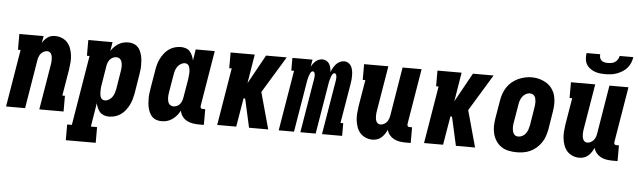

<svg xmlns="http://www.w3.org/2000/svg" viewBox="-55 -966 4609 1387"><g transform="rotate(5 2250.0 -272.5)"><path d="M4 0 73 -416H54V-530H230L221 -480Q229 -493 238.5 -504Q248 -515 260.5 -523.5Q273 -532 287 -535Q301 -538 314 -538Q340 -538 363.5 -528Q387 -518 403 -500Q419 -482 427.5 -458Q436 -434 439 -409Q442 -384 440 -358Q438 -332 434 -305L402 -114H421V0H245L299 -324Q301 -334 302 -344.5Q303 -355 303 -365.5Q303 -376 301.5 -385.5Q300 -395 296 -404Q292 -413 284 -418.5Q276 -424 266 -424Q253 -424 240.5 -417.5Q228 -411 219.5 -400.5Q211 -390 206.5 -377Q202 -364 200 -352L142 0Z M455 205V91H489L573 -416H554V-530H730L719 -465Q729 -481 743 -495Q757 -509 773 -519Q789 -529 807.5 -533.5Q826 -538 844 -538Q862 -538 879.5 -532.5Q897 -527 910 -515Q923 -503 930.5 -487Q938 -471 942.5 -453.5Q947 -436 948.5 -417.5Q950 -399 950 -380.5Q950 -362 947.5 -343Q945 -324 942 -305L921 -175Q917 -154 911 -132.5Q905 -111 894.5 -90Q884 -69 869.5 -50.5Q855 -32 836 -18.5Q817 -5 795 1.5Q773 8 751 8Q732 8 714.5 2Q697 -4 685 -17Q673 -30 666 -46.5Q659 -63 655 -81L627 91H672V205ZM710 -106Q726 -106 740 -114.5Q754 -123 763.5 -136Q773 -149 778 -164Q783 -179 786 -194L807 -324Q809 -335 810 -345.5Q811 -356 810.5 -366.5Q810 -377 808 -387Q806 -397 801 -405.5Q796 -414 787 -419Q778 -424 767 -424Q754 -424 741.5 -418Q729 -412 720 -401Q711 -390 706.5 -377.5Q702 -365 700 -352L679 -222Q677 -213 676 -204.5Q675 -196 674.5 -187Q674 -178 674 -169.5Q674 -161 674.5 -152.5Q675 -144 677 -136Q679 -128 683 -121Q687 -114 694.5 -110Q702 -106 710 -106Z M1132 8Q1113 8 1095.5 2.5Q1078 -3 1065.5 -15Q1053 -27 1045 -43Q1037 -59 1032.5 -76.5Q1028 -94 1026.5 -112.5Q1025 -131 1025 -149.5Q1025 -168 1027.5 -187Q1030 -206 1033 -225L1055 -355Q1058 -376 1064 -397.5Q1070 -419 1080.5 -440Q1091 -461 1105.5 -479.5Q1120 -498 1139 -511.5Q1158 -525 1180.5 -531.5Q1203 -538 1225 -538Q1244 -538 1261.5 -532Q1279 -526 1290.5 -513Q1302 -500 1309 -483.5Q1316 -467 1320 -449L1333 -530H1471L1404 -126Q1404 -122 1404.5 -118Q1405 -114 1407.5 -111Q1410 -108 1413.5 -107Q1417 -106 1421 -106H1439V8H1403Q1379 8 1356.5 4Q1334 0 1314.5 -10.5Q1295 -21 1282 -39Q1269 -57 1265 -80Q1255 -61 1241 -44.5Q1227 -28 1209.5 -15.5Q1192 -3 1172 2.5Q1152 8 1132 8ZM1208 -106Q1221 -106 1234 -112Q1247 -118 1255.5 -129Q1264 -140 1268.5 -152.5Q1273 -165 1275 -178L1297 -308Q1298 -317 1299 -325.5Q1300 -334 1301 -343Q1302 -352 1302 -360.5Q1302 -369 1301 -377.5Q1300 -386 1298 -394Q1296 -402 1292 -409Q1288 -416 1280.5 -420Q1273 -424 1265 -424Q1249 -424 1235 -415.5Q1221 -407 1211.5 -394Q1202 -381 1197 -366Q1192 -351 1190 -336L1168 -206Q1166 -195 1165 -184.5Q1164 -174 1164.5 -163.5Q1165 -153 1167 -143Q1169 -133 1174 -124.5Q1179 -116 1188.5 -111Q1198 -106 1208 -106Z M1535 0 1604 -416H1586V-530H1761L1727 -322H1728L1843 -530H1993L1832 -265L1905 0H1766L1723 -193L1719 -208H1708L1673 0Z M1981 0 2054 -438H2034V-530H2180L2171 -477Q2177 -489 2185 -500Q2193 -511 2203.5 -520Q2214 -529 2226.5 -533.5Q2239 -538 2252 -538Q2268 -538 2281 -530.5Q2294 -523 2301.5 -510.5Q2309 -498 2312.5 -483Q2316 -468 2317 -452Q2323 -468 2331 -482.5Q2339 -497 2350.5 -510Q2362 -523 2377.5 -530.5Q2393 -538 2409 -538Q2426 -538 2439.5 -529.5Q2453 -521 2460.5 -507.5Q2468 -494 2471 -478Q2474 -462 2474.5 -445.5Q2475 -429 2473.5 -412Q2472 -395 2469 -378L2421 -92H2441V0H2295L2361 -396Q2362 -404 2362.5 -411.5Q2363 -419 2362 -426Q2361 -433 2357.5 -439.5Q2354 -446 2347 -446Q2339 -446 2333.5 -438.5Q2328 -431 2325 -423Q2322 -415 2319.5 -407Q2317 -399 2315 -391Q2313 -383 2311.5 -375.5Q2310 -368 2309 -360L2249 0H2138L2204 -396Q2205 -404 2205.5 -411.5Q2206 -419 2205 -426Q2204 -433 2200.5 -439.5Q2197 -446 2190 -446Q2182 -446 2176.5 -438.5Q2171 -431 2168 -423Q2165 -415 2162.5 -407Q2160 -399 2158 -391Q2156 -383 2154.5 -375.5Q2153 -368 2152 -360L2092 0Z M2661 8Q2635 8 2611.5 -2Q2588 -12 2572 -30Q2556 -48 2547.5 -72Q2539 -96 2536 -121Q2533 -146 2535 -172Q2537 -198 2541 -225L2573 -416H2554V-530H2730L2676 -206Q2674 -196 2673 -185.5Q2672 -175 2672 -164.5Q2672 -154 2673.5 -144.5Q2675 -135 2679 -126Q2683 -117 2691 -111.5Q2699 -106 2709 -106Q2722 -106 2734.5 -112.5Q2747 -119 2755.5 -129.5Q2764 -140 2768.5 -153Q2773 -166 2775 -178L2833 -530H2971L2904 -126Q2904 -122 2904.5 -118Q2905 -114 2907.5 -111Q2910 -108 2913.5 -107Q2917 -106 2921 -106H2939V8H2903Q2880 8 2858 4.5Q2836 1 2817 -9Q2798 -19 2784.5 -35.5Q2771 -52 2766 -73Q2759 -57 2749 -42Q2739 -27 2725.5 -15Q2712 -3 2695 2.5Q2678 8 2661 8Z M3035 0 3104 -416H3086V-530H3261L3227 -322H3228L3343 -530H3493L3332 -265L3405 0H3266L3223 -193L3219 -208H3208L3173 0Z M3706 8Q3677 8 3648 2Q3619 -4 3596 -19.5Q3573 -35 3557.5 -58Q3542 -81 3534.5 -108.5Q3527 -136 3527.5 -165.5Q3528 -195 3533 -225L3555 -355Q3559 -380 3567.5 -404Q3576 -428 3590.5 -450.5Q3605 -473 3626 -490.5Q3647 -508 3671 -519Q3695 -530 3720 -535.5Q3745 -541 3770 -541Q3800 -541 3827.5 -533Q3855 -525 3878.5 -510Q3902 -495 3918 -472Q3934 -449 3941 -421.5Q3948 -394 3947.5 -364.5Q3947 -335 3942 -305L3921 -175Q3916 -151 3908 -126.5Q3900 -102 3885 -80Q3870 -58 3849.5 -40Q3829 -22 3805 -11Q3781 0 3756 4Q3731 8 3706 8ZM3709 -106Q3724 -106 3739 -114Q3754 -122 3763.5 -135.5Q3773 -149 3778 -164Q3783 -179 3786 -194L3807 -324Q3809 -335 3810 -346Q3811 -357 3810.5 -367.5Q3810 -378 3808 -388Q3806 -398 3800.5 -406.5Q3795 -415 3785.5 -419.5Q3776 -424 3765 -424Q3750 -424 3735.5 -415.5Q3721 -407 3711.5 -394Q3702 -381 3697 -366Q3692 -351 3690 -336L3668 -206Q3666 -195 3665 -184.5Q3664 -174 3664.5 -163.5Q3665 -153 3667.5 -143Q3670 -133 3675 -124Q3680 -115 3689 -110.5Q3698 -106 3709 -106Z M4161 8Q4135 8 4111.5 -2Q4088 -12 4072 -30Q4056 -48 4047.5 -72Q4039 -96 4036 -121Q4033 -146 4035 -172Q4037 -198 4041 -225L4073 -416H4054V-530H4230L4176 -206Q4174 -196 4173 -185.5Q4172 -175 4172 -164.5Q4172 -154 4173.5 -144.5Q4175 -135 4179 -126Q4183 -117 4191 -111.5Q4199 -106 4209 -106Q4222 -106 4234.5 -112.5Q4247 -119 4255.5 -129.5Q4264 -140 4268.5 -153Q4273 -166 4275 -178L4333 -530H4471L4404 -126Q4404 -122 4404.5 -118Q4405 -114 4407.5 -111Q4410 -108 4413.5 -107Q4417 -106 4421 -106H4439V8H4403Q4380 8 4358 4.5Q4336 1 4317 -9Q4298 -19 4284.5 -35.5Q4271 -52 4266 -73Q4259 -57 4249 -42Q4239 -27 4225.5 -15Q4212 -3 4195 2.5Q4178 8 4161 8ZM4295 -610Q4274 -610 4253.5 -612.5Q4233 -615 4215 -622.5Q4197 -630 4181.5 -642Q4166 -654 4157 -671Q4148 -688 4146.5 -708.5Q4145 -729 4148 -750H4247Q4245 -737 4248.5 -725Q4252 -713 4261 -705Q4270 -697 4282.5 -694.5Q4295 -692 4308 -692Q4321 -692 4334.5 -694.5Q4348 -697 4359.5 -705Q4371 -713 4378.5 -725Q4386 -737 4388 -750H4487Q4484 -729 4475.5 -708.5Q4467 -688 4452.5 -671Q4438 -654 4418.5 -642Q4399 -630 4378.5 -622.5Q4358 -615 4337 -612.5Q4316 -610 4295 -610Z"/></g></svg>

Font: Iosevka Slab Heavy
Style: Italic
Weight: 900
Italic angle: -9°
Monospace: yes
Designer: Belleve Invis
Foundry: Belleve Invis
Version: Version 11.1.0; ttfautohint (v1.8.3)